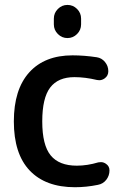

<svg xmlns="http://www.w3.org/2000/svg" viewBox="-20 -784 533 792"><path d="M202.1 -683.6V-707Q202.1 -730.5 218.8 -747.1Q235.4 -763.7 258.3 -763.7Q281.2 -763.7 297.9 -747.1Q314.5 -730.5 314.5 -707V-683.6Q314.5 -660.2 297.9 -643.6Q281.2 -627 258.3 -627Q235.4 -627 218.8 -643.6Q202.1 -660.2 202.1 -683.6ZM279.3 -555.7Q327.1 -555.7 378.9 -547.9Q399.4 -544.9 413.1 -528.3Q426.8 -511.7 426.8 -490.2Q426.8 -471.7 412.1 -460.9Q401.4 -453.1 389.6 -453.1Q384.8 -453.1 379.9 -454.1Q331.1 -465.8 287.1 -465.8Q219.7 -465.8 187 -422.9Q154.3 -379.9 154.3 -283.2Q154.3 -185.5 189 -143.1Q223.6 -100.6 296.9 -100.6Q339.8 -100.6 385.7 -114.3Q391.6 -115.2 396.5 -115.2Q407.2 -115.2 417 -108.4Q431.6 -98.6 431.6 -81.1Q431.6 -59.6 418.5 -42.5Q405.3 -25.4 383.8 -21.5Q335.9 -11.7 289.1 -11.7Q168 -11.7 102.5 -80.6Q37.1 -149.4 37.1 -283.2Q37.1 -415 100.6 -485.4Q164.1 -555.7 279.3 -555.7Z"/></svg>

Font: Gen Jyuu Gothic Medium
Style: Regular
Weight: 500
Designer: [Source Han Sans]
Ryoko NISHIZUKA  (kana & ideographs); Paul D. Hunt (Latin, Greek & Cyrillic); Wenlong ZHANG  (bopomofo
Version: Version 1.002.20150607